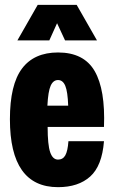

<svg xmlns="http://www.w3.org/2000/svg" viewBox="-20 -764 472 794"><path d="M52 -597 136 -744H297L381 -597H249L216 -668L184 -597ZM220 10Q21 10 21 -271Q21 -414 71 -480.5Q121 -547 220 -547Q327 -547 371.5 -470Q416 -393 410 -239H177Q177 -165 187.5 -134.5Q198 -104 220 -104Q240 -104 250 -121.5Q260 -139 263 -180H410Q402 -78 353 -34Q304 10 220 10ZM176 -327H262Q260 -385 250 -409Q240 -433 220 -433Q200 -433 189.5 -409.5Q179 -386 176 -327Z"/></svg>

Font: Mona Sans Condensed ExtraBold
Style: Regular
Weight: 800
Width: 3
Designer: Deni Anggara
Foundry: GitHub
Version: Version 1.001;gftools[0.9.33]